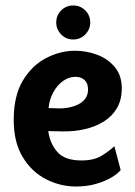

<svg xmlns="http://www.w3.org/2000/svg" viewBox="-20 -676 494 700"><path d="M257 4Q200 4 148 -22.5Q96 -49 63 -103Q30 -157 30 -239Q30 -327 63.5 -382.5Q97 -438 148.5 -464.5Q200 -491 253 -491Q295 -491 334 -476.5Q373 -462 398.5 -431.5Q424 -401 424 -354Q424 -312 406.5 -282Q389 -252 358.5 -233Q328 -214 289 -205Q250 -196 207 -197L156 -198Q162 -153 189 -122Q216 -91 277 -91Q323 -91 351 -108.5Q379 -126 397 -143L420 -56Q411 -44 388 -30Q365 -16 331.5 -6Q298 4 257 4ZM157 -282 190 -281Q209 -280 228.5 -283.5Q248 -287 264.5 -295Q281 -303 291 -316.5Q301 -330 301 -350Q301 -373 288 -384.5Q275 -396 255 -396Q231 -396 209.5 -380.5Q188 -365 174 -339Q160 -313 157 -282ZM247 -532Q221 -532 203 -550.5Q185 -569 185 -594Q185 -620 203 -638Q221 -656 247 -656Q273 -656 291 -638Q309 -620 309 -594Q309 -569 291 -550.5Q273 -532 247 -532Z"/></svg>

Font: Kreon Light
Style: Bold
Weight: 700
Version: Version 2.002